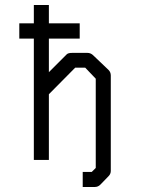

<svg xmlns="http://www.w3.org/2000/svg" viewBox="-20 -686 580 766"><path d="M175 -398 247 -470Q253 -475 268 -475H329Q340.5 -475 350 -467L413 -407Q422 -398 422 -385V-4Q422 8 413 17L380 51Q371 60 358 60H310V0H346L362 -16V-372L320 -416H280L175 -310V-48H115V-532H57V-593H115V-666H175V-593H298V-532H175Z"/></svg>

Font: ibm3270
Style: Regular
Weight: 400
Monospace: yes
Version: Version 2.0.3